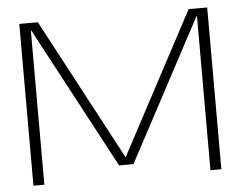

<svg xmlns="http://www.w3.org/2000/svg" viewBox="-49 -737 1045 798"><g transform="rotate(-5 473.0 -337.5)"><path d="M59 0H104.5V-643H106.5L421 -53H481L795.5 -643H797.5V0H843V-675H765.5L452 -86H450L136.5 -675H59Z"/></g></svg>

Font: Anybody Expanded ExtraLight
Style: Regular
Weight: 250
Width: 7
Version: Version 1.113;gftools[0.9.25]